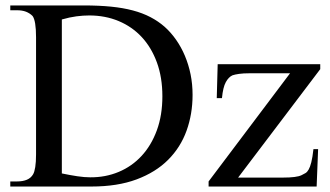

<svg xmlns="http://www.w3.org/2000/svg" viewBox="-20 -682 1207 702"><path d="M684.1 -335Q684.1 -265.1 662.1 -204.1Q640.1 -143.1 594.7 -97.7Q549.3 -52.2 479.5 -26.1Q409.7 0 314 0H17.6V-18.6H42.5Q63.5 -18.6 78.4 -24.9Q93.3 -31.2 101.1 -44.9Q106 -53.2 108.9 -71.3Q111.8 -89.4 111.8 -117.7V-545.4Q111.8 -606.4 99.1 -623.5Q88.9 -633.8 75 -639.2Q61 -644.5 42.5 -644.5H17.6V-662.1H286.6Q341.8 -662.1 386 -657.7Q430.2 -653.3 465.8 -643.8Q501.5 -634.3 530 -619.4Q558.6 -604.5 582 -584Q605 -563.5 623.8 -536.6Q642.6 -509.8 656 -478Q669.4 -446.3 676.8 -410.2Q684.1 -374 684.1 -335ZM573.7 -330.1Q573.7 -398.9 553.7 -453.6Q533.7 -508.3 498.3 -546.4Q462.9 -584.5 413.8 -605Q364.7 -625.5 306.2 -625.5Q284.2 -625.5 259.5 -622.3Q234.9 -619.1 206.1 -610.8V-47.9Q236.8 -41.5 262.7 -37.6Q288.6 -33.7 309.6 -33.7Q365.7 -33.2 414.1 -53.5Q462.4 -73.7 497.8 -112.1Q533.2 -150.4 553.5 -205.6Q573.7 -260.7 573.7 -330.1ZM850.6 -32.7H1014.6Q1064.9 -32.7 1082.5 -41.5Q1090.8 -45.4 1097.2 -49.3Q1103.5 -53.2 1108.6 -62.3Q1113.8 -71.3 1118.2 -88.6Q1122.6 -106 1126 -136.7H1143.1L1137.7 0H742.7V-18.6L1040.5 -414.1H892.6Q869.6 -414.1 854.2 -411.9Q838.9 -409.7 830.1 -406.7Q815.9 -400.4 805.7 -381.8Q795.4 -363.3 791.5 -323.2H772.5L775.9 -447.3H1150.9V-429.2Z"/></svg>

Font: Doulos SIL Eur
Style: Regular
Weight: 400
Designer: Walt Agee, Victor Gaultney, Peter Martin, Debbi Hosken, Becca Hirsbrunner
Foundry: SIL International
Version: Version 5.000